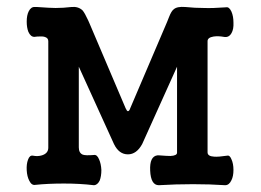

<svg xmlns="http://www.w3.org/2000/svg" viewBox="-20 -544 769 565"><path d="M122.1 -422.9V-109.4Q122.1 -92.8 103.5 -86.9Q90.8 -83 77.1 -85.9Q67.4 -87.9 62.5 -74.2Q57.6 -61.5 58.6 -43Q59.6 -24.4 66.4 -11.7Q73.2 2 84 0Q121.1 -3.9 168 -3.9Q215.8 -3.9 255.9 1Q266.6 1 273.4 -12.7Q278.3 -25.4 278.3 -43.9Q277.3 -62.5 271.5 -75.2Q265.6 -89.8 255.9 -87.9Q231.4 -85.9 223.6 -88.9Q211.9 -93.8 211.9 -110.4V-347.7L315.4 -120.1Q330.1 -89.8 356.4 -89.8Q381.8 -89.8 398.4 -120.1L501 -347.7V-94.7Q501 -85.9 481.4 -85Q471.7 -85 447.3 -86.9H443.4Q419.9 -84 421.9 -42Q423.8 1 447.3 1Q497.1 -2 547.9 -2Q597.7 -2 642.6 1Q654.3 1 661.1 -13.7Q667 -25.4 667 -43.9Q667 -62.5 661.1 -75.2Q656.2 -87.9 648.4 -85.9Q622.1 -82 610.4 -83Q590.8 -84 590.8 -95.7V-422.9Q590.8 -433.6 608.4 -436.5Q622.1 -438.5 638.7 -435.5Q653.3 -432.6 661.1 -446.3Q668 -458 667 -477.5Q667 -496.1 661.1 -509.8Q654.3 -524.4 645.5 -522.5Q604.5 -519.5 580.1 -520.5Q553.7 -520.5 525.4 -523.4Q501 -525.4 491.2 -516.6Q484.4 -511.7 477.5 -494.1L471.7 -479.5L363.3 -225.6Q360.4 -216.8 356.4 -216.8Q353.5 -216.8 349.6 -225.6L243.2 -475.6L239.3 -484.4Q229.5 -505.9 222.7 -513.7Q210 -525.4 190.4 -523.4Q166 -520.5 143.6 -520.5Q128.9 -520.5 88.9 -523.4H83Q71.3 -524.4 64.5 -510.7Q58.6 -499 58.6 -480.5Q58.6 -462.9 63.5 -450.2Q70.3 -435.5 81.1 -435.5L89.8 -436.5Q105.5 -437.5 111.3 -435.5Q122.1 -432.6 122.1 -422.9Z"/></svg>

Font: Gungsuh
Style: Regular
Weight: 400
Version: Version 2.21